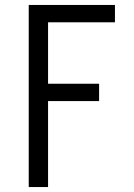

<svg xmlns="http://www.w3.org/2000/svg" viewBox="-20 -540 540 775"><path d="M96 215V-520H444V-450H174V-202H380V-132H174V215Z"/></svg>

Font: Iosevka Term SS14
Style: Regular
Weight: 400
Monospace: yes
Designer: Belleve Invis
Foundry: Belleve Invis
Version: Version 24.1.1; ttfautohint (v1.8.4)